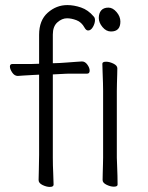

<svg xmlns="http://www.w3.org/2000/svg" viewBox="-20 -726 584 756"><path d="M134 -432V-116Q134 -90 133 -59.5Q132 -29 132 -17Q132 -5 147.5 2.5Q163 10 176 10Q191 10 191 1Q191 -16 189.5 -45Q188 -74 188 -105V-433L227 -435Q240 -436 260 -436Q280 -436 298 -436Q316 -436 323 -436Q333 -436 333 -448Q333 -459 324 -471.5Q315 -484 303 -484H302Q295 -484 279 -482.5Q263 -481 245.5 -480Q228 -479 216 -478L188 -477V-590Q188 -622 206 -638Q224 -654 244 -654Q261 -654 281 -646.5Q301 -639 313 -617Q319 -606 327 -606Q338 -606 346 -620Q354 -634 354 -647Q354 -656 349 -661Q327 -687 299 -696.5Q271 -706 245 -706Q202 -706 168 -676Q134 -646 134 -589V-475L103 -474H29Q19 -474 19 -464Q19 -454 28 -440.5Q37 -427 50 -427Q50 -427 71 -428.5Q92 -430 114 -431ZM417 -602Q454 -602 454 -641Q454 -661 439 -678.5Q424 -696 407 -696Q388 -696 378.5 -685Q369 -674 369 -655Q369 -637 383.5 -619.5Q398 -602 417 -602ZM386 -368V-105Q386 -98 385.5 -80Q385 -62 384.5 -43.5Q384 -25 384 -17Q384 -6 399.5 1.5Q415 9 428 9Q443 9 443 1Q443 -11 442.5 -34Q442 -57 441 -78Q440 -99 440 -105V-368Q440 -380 440.5 -398Q441 -416 441.5 -432.5Q442 -449 442 -457Q442 -468 426.5 -475.5Q411 -483 398 -483Q383 -483 383 -475Q383 -464 384 -442Q385 -420 385.5 -399Q386 -378 386 -368Z"/></svg>

Font: Klee One
Style: Regular
Weight: 400
Designer: Fontworks Inc.
Foundry: Fontworks Inc.
Version: Version 1.100